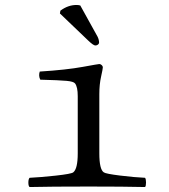

<svg xmlns="http://www.w3.org/2000/svg" viewBox="-20 -751 680 773"><path d="M379.9 -133.8Q379.9 -68.8 397.9 -57.1Q405.8 -51.3 463.4 -44.2Q521 -37.1 564 -35.2Q567.9 -30.3 567.9 -16.1Q567.9 -2 564 2Q478 0 337.9 0Q183.1 0 99.1 2Q94.2 -2 94.2 -15.9Q94.2 -29.8 99.1 -35.2Q141.1 -37.1 204.1 -43.9Q267.1 -50.8 274.9 -57.1Q293 -71.3 293 -133.8V-363.8Q293 -400.9 282.2 -415Q276.4 -422.9 247.8 -425.5Q219.2 -428.2 142.1 -430.2Q134.3 -446.3 140.1 -462.9Q247.6 -469.7 314 -481.9Q376 -493.2 379.9 -493.2Q384.8 -493.2 389.4 -489Q394 -484.9 394 -480Q394 -474.1 387 -442.6Q379.9 -411.1 379.9 -372.1ZM303.2 -729 373 -603Q378.9 -590.8 378.9 -579.1Q378.9 -575.2 374.5 -571.5Q370.1 -567.9 363.8 -567.9Q356 -567.9 335 -587.9L221.2 -696.8L223.1 -708Q253.9 -731 288.1 -731Q295.4 -731 303.2 -729Z"/></svg>

Font: Linux Libertine Mono
Style: Mono
Weight: 400
Designer: Philipp H. Poll
Foundry: Philipp H. Poll
Version: Version 5.1.7 ; ttfautohint (v0.9)